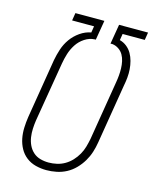

<svg xmlns="http://www.w3.org/2000/svg" viewBox="-112 -812 724 896"><g transform="rotate(15 250.0 -363.5)"><path d="M198 8Q172 8 146.5 1.5Q121 -5 101 -20.5Q81 -36 69 -58Q57 -80 52 -105Q47 -130 48 -157Q49 -184 53 -210L100 -497Q105 -524 114 -551.5Q123 -579 140 -603Q157 -627 182 -644.5Q207 -662 235 -667L240 -698H134L140 -735H280L264 -640H259Q234 -639 211 -624Q188 -609 173.5 -586.5Q159 -564 151.5 -539.5Q144 -515 140 -491L92 -204Q89 -184 88 -163Q87 -142 90 -122Q93 -102 101.5 -84Q110 -66 124.5 -53Q139 -40 158.5 -34.5Q178 -29 199 -29Q219 -29 239 -33.5Q259 -38 277 -48.5Q295 -59 309.5 -74.5Q324 -90 334.5 -108.5Q345 -127 350.5 -146.5Q356 -166 360 -186L407 -472Q410 -489 411.5 -506.5Q413 -524 412.5 -541Q412 -558 408.5 -574.5Q405 -591 397 -605Q389 -619 375 -628.5Q361 -638 345 -640H335L351 -735H491L485 -698H378L373 -667Q392 -662 407 -650Q422 -638 431.5 -621.5Q441 -605 446 -586Q451 -567 452.5 -547Q454 -527 452 -506.5Q450 -486 446 -466L399 -180Q395 -155 387.5 -131.5Q380 -108 367 -86Q354 -64 335.5 -45Q317 -26 294.5 -14Q272 -2 247 3Q222 8 198 8Z"/></g></svg>

Font: Iosevka Slab XLtObl
Style: Regular
Weight: 200
Italic angle: -9°
Monospace: yes
Designer: Belleve Invis
Foundry: Belleve Invis
Version: Version 11.1.1; ttfautohint (v1.8.3)